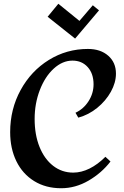

<svg xmlns="http://www.w3.org/2000/svg" viewBox="-20 -990 657 1020"><path d="M596 -599Q596 -551 569 -502.5Q542 -454 496.5 -417Q451 -380 396 -365L381 -391Q424 -411 450.5 -452.5Q477 -494 477 -542Q477 -599 446 -633.5Q415 -668 365 -668Q312 -668 265.5 -625.5Q219 -583 191.5 -511.5Q164 -440 164 -358Q164 -274 190 -209.5Q216 -145 262.5 -109Q309 -73 369 -73Q412 -73 455.5 -94.5Q499 -116 540 -157L567 -132Q520 -71 450.5 -30.5Q381 10 305 10Q223 10 161.5 -28Q100 -66 67 -133.5Q34 -201 34 -288Q34 -410 89.5 -511.5Q145 -613 239.5 -671.5Q334 -730 447 -730Q514 -730 555 -694Q596 -658 596 -599ZM402 -879 473 -962 506 -935 379 -785 233 -901 290 -970Z"/></svg>

Font: Amita
Style: Bold
Weight: 700
Designer: Eduardo Rodriguez Tunni, Modular Infotech, Brian J. Bonislawsky
Foundry: Eduardo Rodriguez Tunni, Modular Infotech, Brian J. Bonislawsky
Version: Version 1.003